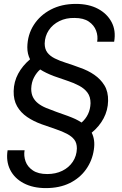

<svg xmlns="http://www.w3.org/2000/svg" viewBox="-20 -732 627 984"><path d="M215 232Q149 232 101.5 207Q54 182 32 138Q10 94 19 38H106Q101 67 111 95Q121 123 148.5 141.5Q176 160 222 160Q265 160 299 143.5Q333 127 353 97Q373 67 374 29Q374 1 361 -16Q348 -33 323.5 -46Q299 -59 266 -70Q233 -81 194 -95Q152 -110 119 -132.5Q86 -155 67.5 -187.5Q49 -220 50 -265Q51 -313 73 -354Q95 -395 134 -428Q127 -442 123.5 -457Q120 -472 120 -490Q121 -554 153 -604Q185 -654 240.5 -683Q296 -712 369 -712Q435 -712 482 -687Q529 -662 552 -618.5Q575 -575 565 -518H478Q483 -547 472.5 -575Q462 -603 435 -621.5Q408 -640 362 -640Q319 -641 284.5 -624Q250 -607 230 -577Q210 -547 209 -509Q209 -481 222.5 -463Q236 -445 261 -432.5Q286 -420 319.5 -409.5Q353 -399 390 -385Q431 -371 463.5 -348.5Q496 -326 515.5 -294Q535 -262 534 -215Q533 -167 511 -125.5Q489 -84 450 -52Q459 -34 462 -12.5Q465 9 461 35Q453 91 421 136Q389 181 337 206.5Q285 232 215 232ZM398 -104Q419 -122 431 -147Q443 -172 444 -203Q444 -236 428.5 -257Q413 -278 386 -292.5Q359 -307 325.5 -318Q292 -329 256 -342Q235 -350 217.5 -358.5Q200 -367 186 -376Q168 -361 154.5 -335.5Q141 -310 140 -277Q140 -252 149 -234Q158 -216 175 -202.5Q192 -189 216 -179Q240 -169 268 -159Q296 -149 327 -138Q351 -129 366 -122Q381 -115 398 -104Z"/></svg>

Font: DM Sans 20pt
Style: Italic
Weight: 400
Italic angle: -10°
Version: Version 4.004;gftools[0.9.30]